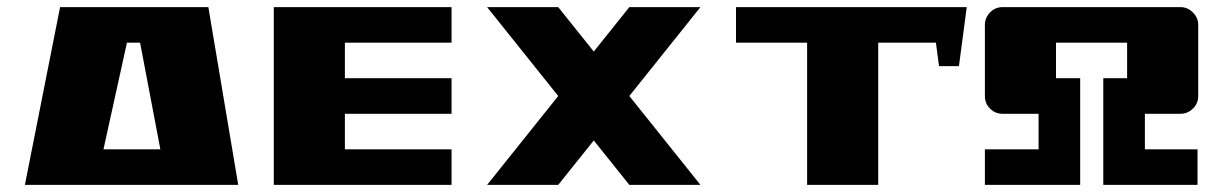

<svg xmlns="http://www.w3.org/2000/svg" viewBox="-20 -520 3440 540"><path d="M149 -500H566L650 0H50ZM271 -100H431L374 -400H337Z M750 -500H1250V-400H950V-300H1250V-200H950V-100H1250V0H750Z M1350 -500H1550L1650 -375L1750 -500H1950L1750 -250L1950 0H1750L1650 -125L1550 0H1350L1550 -250Z M2050 -500H2650V-400H2450V0H2250V-400H2050Z M2750 0V-100H2901V-200H2800Q2779 -200 2764.5 -214.5Q2750 -229 2750 -250V-450Q2750 -470 2764.5 -485Q2779 -500 2800 -500H3300Q3320 -500 3335 -485Q3350 -470 3350 -450V-250Q3350 -229 3335 -214.5Q3320 -200 3300 -200H3200V-100H3348V0H3083V-300H3150V-400H2950V-300H3018V0ZM2599 -500H2699L2677 -334H2621Z"/></svg>

Font: Tokeely Brookings
Style: Regular
Weight: 400
Designer: Peter Wiegel
Foundry: Peter Wiegel
Version: Version 2.001